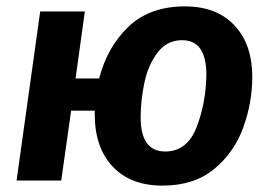

<svg xmlns="http://www.w3.org/2000/svg" viewBox="-20 -566 845 602"><path d="M771 -325Q771 -245 743 -167Q715 -89 652 -36.5Q589 16 489 16Q390 16 333.5 -43.5Q277 -103 277 -208V-219H203L172 0H32L106 -530H246L217 -320H291Q316 -418 382.5 -482Q449 -546 560 -546Q659 -546 715 -486.5Q771 -427 771 -325ZM627 -332Q627 -440 551 -440Q503 -440 473.5 -400.5Q444 -361 432.5 -305.5Q421 -250 421 -198Q421 -91 498 -91Q567 -91 596.5 -167.5Q626 -244 627 -332Z"/></svg>

Font: Fira Sans SemiBold
Style: Italic
Weight: 600
Italic angle: -8°
Designer: bBox Type GmbH & Carrois Corporate GbR & Edenspiekermann AG
Foundry: bBox Type GmbH & Carrois Corporate GbR & Edenspiekermann AG
Version: Version 4.301